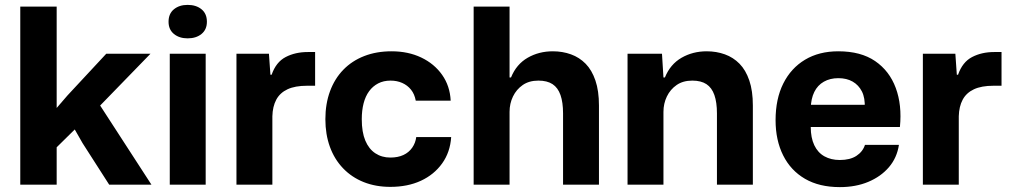

<svg xmlns="http://www.w3.org/2000/svg" viewBox="-20 -756 4140 786"><path d="M63 0V-729H212V-314L256 -365L415 -536H596L390 -324L600 0H427L318 -170L286 -226L212 -153V0Z M675 0V-536H822V0ZM748 -599Q714 -599 692 -617Q670 -635 670 -667Q670 -700 692 -718Q714 -736 748 -736Q783 -736 805 -718Q827 -700 827 -667Q827 -635 805 -617Q783 -599 748 -599Z M948 0V-536H1081L1087 -450H1092Q1110 -502 1149.5 -522.5Q1189 -543 1240 -543Q1249 -543 1256 -543Q1263 -543 1270 -543V-405Q1265 -405 1256 -405Q1247 -405 1237 -405Q1188 -405 1157 -390.5Q1126 -376 1111 -348Q1096 -320 1095 -280V0Z M1578 9Q1518 9 1469 -10.5Q1420 -30 1384.5 -67Q1349 -104 1330.5 -155Q1312 -206 1312 -268Q1312 -331 1331 -382.5Q1350 -434 1385.5 -470.5Q1421 -507 1471 -526.5Q1521 -546 1583 -546Q1651 -546 1704.5 -520.5Q1758 -495 1790 -449.5Q1822 -404 1825 -344H1682Q1677 -371 1662.5 -389Q1648 -407 1626.5 -416.5Q1605 -426 1579 -426Q1550 -426 1528 -414.5Q1506 -403 1491 -382.5Q1476 -362 1468.5 -333Q1461 -304 1461 -268Q1461 -215 1475.5 -180.5Q1490 -146 1516.5 -128.5Q1543 -111 1578 -111Q1609 -111 1631.5 -121.5Q1654 -132 1667.5 -151.5Q1681 -171 1684 -195H1827Q1823 -133 1790 -87Q1757 -41 1703 -16Q1649 9 1578 9Z M1919 0V-729H2066V-439H2072Q2094 -493 2140 -519.5Q2186 -546 2243 -546Q2283 -546 2317.5 -533.5Q2352 -521 2377.5 -495Q2403 -469 2417.5 -426.5Q2432 -384 2432 -324V0H2285V-292Q2285 -337 2274.5 -367Q2264 -397 2242 -411.5Q2220 -426 2184 -426Q2146 -426 2120 -408Q2094 -390 2080 -361Q2066 -332 2066 -298V0Z M2549 0V-536H2690L2696 -439H2702Q2724 -493 2770 -519.5Q2816 -546 2873 -546Q2913 -546 2947.5 -533.5Q2982 -521 3007.5 -495Q3033 -469 3047.5 -426.5Q3062 -384 3062 -324V0H2915V-292Q2915 -337 2904.5 -367Q2894 -397 2872 -411.5Q2850 -426 2814 -426Q2776 -426 2750 -408Q2724 -390 2710 -361Q2696 -332 2696 -298V0Z M3418 10Q3334 10 3275.5 -24Q3217 -58 3186 -120Q3155 -182 3155 -264Q3155 -351 3186.5 -414Q3218 -477 3275.5 -511.5Q3333 -546 3412 -546Q3504 -546 3562.5 -506Q3621 -466 3647 -396Q3673 -326 3664 -236H3299Q3299 -192 3313.5 -161.5Q3328 -131 3355 -116Q3382 -101 3418 -101Q3460 -101 3486 -118Q3512 -135 3521 -163H3660Q3652 -110 3619 -71.5Q3586 -33 3534.5 -11.5Q3483 10 3418 10ZM3299 -313 3286 -327H3534L3520 -313Q3522 -355 3508.5 -381.5Q3495 -408 3470.5 -422Q3446 -436 3412 -436Q3378 -436 3352.5 -421.5Q3327 -407 3313.5 -379.5Q3300 -352 3299 -313Z M3758 0V-536H3891L3897 -450H3902Q3920 -502 3959.5 -522.5Q3999 -543 4050 -543Q4059 -543 4066 -543Q4073 -543 4080 -543V-405Q4075 -405 4066 -405Q4057 -405 4047 -405Q3998 -405 3967 -390.5Q3936 -376 3921 -348Q3906 -320 3905 -280V0Z"/></svg>

Font: Mona Sans ExtraLight
Style: Bold
Weight: 700
Version: Version 2.000